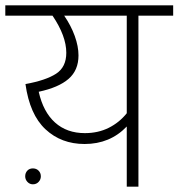

<svg xmlns="http://www.w3.org/2000/svg" viewBox="-30 -704 673 724"><path d="M623 -645H492V0H448V-227Q385 -161 289 -161Q201 -161 141.5 -216.5Q82 -272 66 -387Q143 -401 181.5 -426Q220 -451 220 -505Q220 -568 168 -645H-10V-684H623ZM448 -645H212Q238 -607 252 -568Q266 -529 266 -495Q266 -439 228.5 -406.5Q191 -374 116 -358Q133 -282 177.5 -242Q222 -202 290 -202Q340 -202 380 -222Q420 -242 448 -277ZM65 -39Q65 -52 73 -60.5Q81 -69 94 -69Q107 -69 115.5 -60.5Q124 -52 124 -39Q124 -27 115.5 -18Q107 -9 94 -9Q82 -9 73.5 -18Q65 -27 65 -39Z"/></svg>

Font: FiraGO ExtraLight
Style: Regular
Weight: 200
Designer: bBox Type
Foundry: bBox Type GmbH
Version: Version 1.001